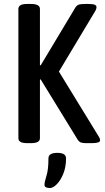

<svg xmlns="http://www.w3.org/2000/svg" viewBox="-20 -722 530 971"><path d="M119 2Q94 2 83.5 -4.5Q73 -11 73 -23V-677Q73 -689 83.5 -695.5Q94 -702 119 -702H135Q160 -702 171 -695.5Q182 -689 182 -677V-392H186L360 -682Q367 -694 377 -698Q387 -702 412 -702H426Q450 -702 459 -698Q468 -694 468 -686Q468 -675 458 -660L278 -360L479 -32Q484 -24 485 -20Q486 -16 486 -12Q486 2 444 2H415Q401 2 390.5 -1Q380 -4 372 -17L186 -320H182V-23Q182 -11 171 -4.5Q160 2 135 2ZM232 229Q224 229 214.5 226Q205 223 205 213Q205 198 215 167Q225 136 225 79Q225 51 270 51Q314 51 314 79Q314 123 300 157Q286 191 267 210Q248 229 232 229Z"/></svg>

Font: Asap Condensed Medium
Style: Regular
Weight: 500
Width: 3
Designer: Pablo Cosgaya
Foundry: Omnibus-Type
Version: Version 3.001; ttfautohint (v1.8.4.7-5d5b)